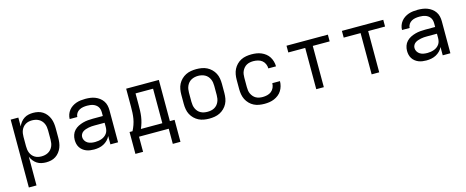

<svg xmlns="http://www.w3.org/2000/svg" viewBox="-39 -1161 4878 2009"><g transform="rotate(-15 2400.0 -156.5)"><path d="M88 215V-520H171V-424Q181 -448 197 -468.5Q213 -489 234.5 -503Q256 -517 281.5 -522.5Q307 -528 332 -528Q360 -528 386.5 -522Q413 -516 436 -501Q459 -486 476 -464Q493 -442 503 -416.5Q513 -391 516.5 -364Q520 -337 520 -310V-210Q520 -183 516.5 -156Q513 -129 503 -103.5Q493 -78 476 -56Q459 -34 436 -19Q413 -4 386.5 2Q360 8 332 8Q307 8 281.5 2.5Q256 -3 234.5 -17Q213 -31 197 -51.5Q181 -72 171 -96V215ZM301 -65Q320 -65 338.5 -69Q357 -73 373.5 -82Q390 -91 403 -105.5Q416 -120 423.5 -137Q431 -154 434 -172.5Q437 -191 437 -210V-310Q437 -329 434 -347.5Q431 -366 423.5 -383Q416 -400 403 -414.5Q390 -429 373.5 -438Q357 -447 338.5 -451Q320 -455 301 -455Q282 -455 264 -451Q246 -447 230 -437.5Q214 -428 202 -413.5Q190 -399 183 -382Q176 -365 173.5 -346.5Q171 -328 171 -310V-210Q171 -192 173.5 -173.5Q176 -155 183 -138Q190 -121 202 -106.5Q214 -92 230 -82.5Q246 -73 264 -69Q282 -65 301 -65Z M851 8Q830 8 808.5 5Q787 2 767 -6Q747 -14 730 -27.5Q713 -41 701.5 -59Q690 -77 685 -98Q680 -119 680 -141Q680 -169 689 -195.5Q698 -222 717 -242Q736 -262 760.5 -274.5Q785 -287 812 -294.5Q839 -302 866.5 -304.5Q894 -307 921 -307H1029V-347Q1029 -363 1025 -379Q1021 -395 1012 -408Q1003 -421 989.5 -430.5Q976 -440 961 -445Q946 -450 930 -452Q914 -454 898 -454Q876 -454 854.5 -450.5Q833 -447 813.5 -436.5Q794 -426 781.5 -407Q769 -388 769 -366H686Q686 -391 694.5 -415Q703 -439 718.5 -458.5Q734 -478 755 -492Q776 -506 799.5 -514Q823 -522 848 -525Q873 -528 898 -528Q925 -528 951.5 -524.5Q978 -521 1002.5 -511.5Q1027 -502 1048.5 -486Q1070 -470 1085 -448Q1100 -426 1106 -400Q1112 -374 1112 -347V0H1029V-90Q1018 -66 998.5 -46.5Q979 -27 955 -14.5Q931 -2 904.5 3Q878 8 851 8ZM882 -65Q900 -65 918 -68Q936 -71 953 -77Q970 -83 985 -94Q1000 -105 1010.5 -120Q1021 -135 1025 -153Q1029 -171 1029 -189V-234H921Q905 -234 888 -233Q871 -232 855 -228.5Q839 -225 823 -220Q807 -215 793 -205.5Q779 -196 771 -181Q763 -166 763 -150Q763 -129 774 -111Q785 -93 802.5 -82.5Q820 -72 840.5 -68.5Q861 -65 882 -65Z M1256 164V-73H1288Q1303 -102 1314 -133Q1325 -164 1330.5 -196Q1336 -228 1337.5 -260.5Q1339 -293 1339 -325V-520H1693V-74H1744V164H1661V0H1339V164ZM1379 -73H1611V-447H1421V-325Q1421 -293 1420 -260.5Q1419 -228 1414.5 -196.5Q1410 -165 1401 -134Q1392 -103 1379 -73Z M2100 8Q2071 8 2041.5 3Q2012 -2 1986 -15Q1960 -28 1938.5 -49Q1917 -70 1903.5 -96Q1890 -122 1885 -151.5Q1880 -181 1880 -210V-310Q1880 -339 1885 -368.5Q1890 -398 1903.5 -424Q1917 -450 1938.5 -471Q1960 -492 1986 -505Q2012 -518 2041.5 -523Q2071 -528 2100 -528Q2129 -528 2158.5 -523Q2188 -518 2214 -505Q2240 -492 2261.5 -471Q2283 -450 2296.5 -424Q2310 -398 2315 -368.5Q2320 -339 2320 -310V-210Q2320 -181 2315 -151.5Q2310 -122 2296.5 -96Q2283 -70 2261.5 -49Q2240 -28 2214 -15Q2188 -2 2158.5 3Q2129 8 2100 8ZM2100 -66Q2119 -66 2137.5 -69.5Q2156 -73 2173 -82Q2190 -91 2202.5 -105Q2215 -119 2223 -136.5Q2231 -154 2234 -172.5Q2237 -191 2237 -210V-310Q2237 -329 2234 -347.5Q2231 -366 2223 -383.5Q2215 -401 2202.5 -415Q2190 -429 2173 -438Q2156 -447 2137.5 -451Q2119 -455 2100 -455Q2081 -455 2062.5 -451Q2044 -447 2027 -438Q2010 -429 1997.5 -415Q1985 -401 1977 -383.5Q1969 -366 1966 -347.5Q1963 -329 1963 -310V-210Q1963 -191 1966 -172.5Q1969 -154 1977 -136.5Q1985 -119 1997.5 -105Q2010 -91 2027 -82Q2044 -73 2062.5 -69.5Q2081 -66 2100 -66Z M2698 8Q2668 8 2639 3Q2610 -2 2584 -15Q2558 -28 2537 -49.5Q2516 -71 2503 -97Q2490 -123 2485 -152Q2480 -181 2480 -210V-310Q2480 -339 2485 -368Q2490 -397 2503 -423Q2516 -449 2537 -470.5Q2558 -492 2584 -505Q2610 -518 2639 -523Q2668 -528 2698 -528Q2725 -528 2751.5 -524Q2778 -520 2803 -509.5Q2828 -499 2849.5 -482Q2871 -465 2885 -442.5Q2899 -420 2906.5 -393.5Q2914 -367 2914 -340Q2914 -340 2914 -340Q2914 -340 2914 -340H2831Q2831 -340 2831 -340Q2831 -340 2831 -340Q2831 -365 2820.5 -388.5Q2810 -412 2791 -427Q2772 -442 2747 -448Q2722 -454 2698 -454Q2679 -454 2660.5 -450.5Q2642 -447 2625.5 -438Q2609 -429 2596.5 -414.5Q2584 -400 2576 -383Q2568 -366 2565.5 -347.5Q2563 -329 2563 -310V-210Q2563 -191 2565.5 -172.5Q2568 -154 2576 -137Q2584 -120 2596.5 -105.5Q2609 -91 2625.5 -82Q2642 -73 2660.5 -69.5Q2679 -66 2698 -66Q2722 -66 2747 -72Q2772 -78 2791 -93Q2810 -108 2820.5 -131.5Q2831 -155 2831 -180Q2831 -180 2831 -180Q2831 -180 2831 -180H2914Q2914 -180 2914 -180Q2914 -180 2914 -180Q2914 -153 2906.5 -126.5Q2899 -100 2885 -77.5Q2871 -55 2849.5 -38Q2828 -21 2803 -10.5Q2778 0 2751.5 4Q2725 8 2698 8Z M3259 0V-447H3076V-520H3524V-447H3341V0Z M3859 0V-447H3676V-520H4124V-447H3941V0Z M4451 8Q4430 8 4408.5 5Q4387 2 4367 -6Q4347 -14 4330 -27.5Q4313 -41 4301.5 -59Q4290 -77 4285 -98Q4280 -119 4280 -141Q4280 -169 4289 -195.5Q4298 -222 4317 -242Q4336 -262 4360.5 -274.5Q4385 -287 4412 -294.5Q4439 -302 4466.5 -304.5Q4494 -307 4521 -307H4629V-347Q4629 -363 4625 -379Q4621 -395 4612 -408Q4603 -421 4589.5 -430.5Q4576 -440 4561 -445Q4546 -450 4530 -452Q4514 -454 4498 -454Q4476 -454 4454.5 -450.5Q4433 -447 4413.5 -436.5Q4394 -426 4381.5 -407Q4369 -388 4369 -366H4286Q4286 -391 4294.5 -415Q4303 -439 4318.5 -458.5Q4334 -478 4355 -492Q4376 -506 4399.5 -514Q4423 -522 4448 -525Q4473 -528 4498 -528Q4525 -528 4551.5 -524.5Q4578 -521 4602.5 -511.5Q4627 -502 4648.5 -486Q4670 -470 4685 -448Q4700 -426 4706 -400Q4712 -374 4712 -347V0H4629V-90Q4618 -66 4598.5 -46.5Q4579 -27 4555 -14.5Q4531 -2 4504.5 3Q4478 8 4451 8ZM4482 -65Q4500 -65 4518 -68Q4536 -71 4553 -77Q4570 -83 4585 -94Q4600 -105 4610.5 -120Q4621 -135 4625 -153Q4629 -171 4629 -189V-234H4521Q4505 -234 4488 -233Q4471 -232 4455 -228.5Q4439 -225 4423 -220Q4407 -215 4393 -205.5Q4379 -196 4371 -181Q4363 -166 4363 -150Q4363 -129 4374 -111Q4385 -93 4402.5 -82.5Q4420 -72 4440.5 -68.5Q4461 -65 4482 -65Z"/></g></svg>

Font: Iosevka SS04 Extended
Style: Regular
Weight: 400
Width: 7
Monospace: yes
Designer: Belleve Invis
Foundry: Belleve Invis
Version: Version 19.0.0; ttfautohint (v1.8.4)